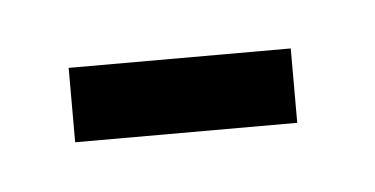

<svg xmlns="http://www.w3.org/2000/svg" viewBox="-23 -284 176 90"><g transform="rotate(-5 65.0 -239.5)"><path d="M10.5 -222H115V-257H10.5Z"/></g></svg>

Font: Anybody UltraCondensed Light
Style: Regular
Weight: 300
Width: 1
Version: Version 1.113;gftools[0.9.25]